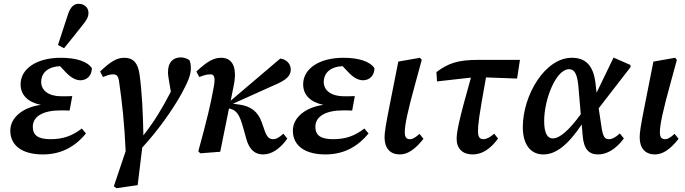

<svg xmlns="http://www.w3.org/2000/svg" viewBox="-20 -796 3591 1007"><path d="M205 14C309 14 380 -34 431 -96L409 -122C360 -84 312 -66 245 -66C182 -66 152 -85 152 -131C152 -186 207 -217 297 -217C316 -217 334 -217 345 -216L359 -292C334 -291 327 -291 302 -291C236 -291 196 -321 196 -366C196 -417 236 -447 295 -449L326 -416C352 -389 377 -375 402 -375C433 -375 461 -396 462 -438C439 -474 379 -493 299 -493C173 -493 88 -436 88 -354C88 -297 127 -260 194 -246C104 -234 34 -182 34 -111C34 -30 100 14 205 14ZM284 -560 316 -543C349 -583 380 -623 412 -663C434 -690 444 -706 444 -729C444 -756 423 -776 393 -776C370 -776 350 -763 336 -719C319 -668 301 -613 284 -560Z M591 191 702 175 726 -22C809 -112 884 -218 933 -306C967 -369 981 -404 981 -437C981 -458 978 -471 973 -481C963 -487 948 -495 929 -495C889 -495 861 -471 861 -417C861 -399 866 -377 869 -357L876 -315C834 -234 792 -162 732 -86C730 -198 725 -311 712 -405C704 -465 679 -493 632 -493C593 -493 561 -474 505 -421L520 -392C542 -401 557 -406 573 -406C592 -406 601 -398 605 -365C621 -255 633 -143 639 -3L577 181Z M1020 -2 1031 8 1135 0 1181 -227 1186 -226C1219 -218 1236 -197 1255 -128L1272 -67C1288 -10 1318 14 1360 14C1406 14 1450 -17 1487 -69L1466 -95C1447 -77 1430 -66 1413 -66C1394 -66 1381 -74 1368 -111L1353 -154C1333 -211 1295 -240 1232 -248L1202 -252L1413 -347C1485 -377 1505 -399 1505 -432C1505 -461 1482 -485 1450 -489L1190 -268L1206 -348C1225 -442 1200 -493 1140 -493C1100 -493 1067 -474 1010 -421L1025 -392C1049 -401 1063 -406 1084 -406C1105 -406 1110 -388 1101 -339C1085 -249 1065 -167 1020 -2Z M1687 14C1791 14 1862 -34 1913 -96L1891 -122C1842 -84 1794 -66 1727 -66C1664 -66 1634 -85 1634 -131C1634 -186 1689 -217 1779 -217C1798 -217 1816 -217 1827 -216L1841 -292C1816 -291 1809 -291 1784 -291C1718 -291 1678 -321 1678 -366C1678 -417 1718 -447 1777 -449L1808 -416C1834 -389 1859 -375 1884 -375C1915 -375 1943 -396 1944 -438C1921 -474 1861 -493 1781 -493C1655 -493 1570 -436 1570 -354C1570 -297 1609 -260 1676 -246C1586 -234 1516 -182 1516 -111C1516 -30 1582 14 1687 14Z M2077 14C2118 14 2158 -13 2201 -68L2180 -94C2160 -76 2146 -66 2130 -66C2111 -66 2103 -77 2103 -103C2103 -143 2120 -220 2159 -361L2192 -482L2183 -493L2069 -473L2026 -256C2000 -126 1997 -99 1997 -75C1997 -18 2027 14 2077 14Z M2272 -369 2450 -389C2384 -156 2375 -102 2375 -67C2375 -16 2407 14 2459 14C2504 14 2549 -10 2592 -69L2572 -95C2551 -76 2532 -66 2515 -66C2496 -66 2487 -78 2487 -107C2487 -142 2491 -180 2529 -390L2692 -384L2707 -482H2489C2380 -482 2331 -464 2269 -418Z M2834 -161C2834 -277 2897 -433 2964 -433C2991 -433 3006 -413 3013 -349L3026 -197C2966 -115 2917 -70 2879 -70C2852 -70 2834 -96 2834 -161ZM2830 14C2894 14 2957 -33 3031 -143L3036 -84C3042 -14 3068 14 3117 14C3163 14 3211 -14 3252 -70L3231 -96C3208 -75 3190 -66 3175 -66C3152 -66 3142 -77 3134 -135L3120 -228L3287 -444V-455L3198 -494L3109 -310L3103 -361C3092 -453 3051 -493 2979 -493C2838 -493 2722 -296 2722 -129C2722 -39 2762 14 2830 14Z M3415 14C3456 14 3496 -13 3539 -68L3518 -94C3498 -76 3484 -66 3468 -66C3449 -66 3441 -77 3441 -103C3441 -143 3458 -220 3497 -361L3530 -482L3521 -493L3407 -473L3364 -256C3338 -126 3335 -99 3335 -75C3335 -18 3365 14 3415 14Z"/></svg>

Font: Source Serif Pro Semibold
Style: Italic
Weight: 600
Italic angle: -12°
Designer: Frank Grießhammer
Foundry: Adobe Systems Incorporated
Version: Version 3.001;hotconv 1.0.111;makeotfexe 2.5.65597